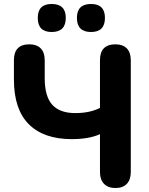

<svg xmlns="http://www.w3.org/2000/svg" viewBox="-20 -937 748 966"><path d="M438 -776Q367 -776 367 -847Q367 -917 438 -917Q508 -917 508 -847Q508 -776 438 -776ZM240 -776Q170 -776 170 -847Q170 -917 240 -917Q311 -917 311 -847Q311 -776 240 -776ZM483 -71V-262Q428 -237 341 -237Q200 -237 125 -312Q50 -387 50 -537V-634Q50 -714 128 -714Q165 -714 185 -693.5Q205 -673 205 -634V-543Q205 -452 243 -410Q281 -368 359 -368Q431 -368 483 -394V-634Q483 -714 561 -714Q598 -714 618 -693.5Q638 -673 638 -634V-71Q638 -33 618 -12Q598 9 561 9Q524 9 503.5 -12Q483 -33 483 -71Z"/></svg>

Font: Nunito ExtraBold
Style: Regular
Weight: 800
Designer: Vernon Adams
Foundry: Vernon Adams
Version: Version 3.602